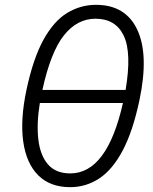

<svg xmlns="http://www.w3.org/2000/svg" viewBox="-20 -765 634 795"><path d="M270.5 10Q187.5 10 138.2 -39.2Q89 -88.5 76.2 -178.8Q63.5 -269 89.5 -392.5Q117.5 -523.5 160.2 -600.8Q203 -678 258.2 -711.5Q313.5 -745 377.5 -745Q500 -745 548.5 -641.8Q597 -538.5 557.5 -350.5Q530 -221 488 -141.8Q446 -62.5 391 -26.2Q336 10 270.5 10ZM375.5 -687.5Q299.5 -687.5 244.8 -618.8Q190 -550 155.5 -392.5H500Q526 -546 492.5 -616.8Q459 -687.5 375.5 -687.5ZM271 -47Q423.5 -47 489 -338.5H145Q131 -253 138.8 -187.2Q146.5 -121.5 178.8 -84.2Q211 -47 271 -47Z"/></svg>

Font: Commissioner Light
Style: Italic
Weight: 300
Italic angle: -12°
Designer: Kostas Bartsokas
Foundry: Kostas Bartsokas
Version: Version 1.000; ttfautohint (v1.8.3)